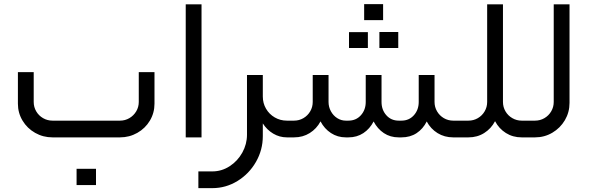

<svg xmlns="http://www.w3.org/2000/svg" viewBox="-20 -679 2921 949"><path d="M573.1 0Q619.5 0 658.8 -22.3Q698.1 -44.6 720.8 -82.7Q743.6 -120.9 743.6 -166.4V-322.6H665.9V-175.1Q665.9 -149.8 653.3 -128.7Q640.6 -107.5 619.5 -95.1Q598.3 -82.7 573.1 -82.7H239.4Q214.2 -82.7 192.8 -95.1Q171.4 -107.5 159 -128.7Q146.6 -149.8 146.6 -175.1V-322.6H68.5V-166.4Q68.5 -120.9 91.5 -82.7Q114.4 -44.6 153.7 -22.3Q193 0 239.4 0ZM454.5 155.3Q406.2 155.3 358.5 155.3Q358 195.3 358.5 235.8Q358.5 235.8 454.5 235.8Q454.5 195.3 454.5 155.3Z M898 0H976.1V-657.6H898Z M1029.4 250.9Q1096.5 250.9 1154 215.5Q1211.4 180.1 1245.2 121.1Q1279 62 1279 -6V-68.9Q1299.2 -37.2 1330.4 -18.6Q1361.7 0 1398 0H1403V-82.7H1398Q1365.3 -82.7 1338 -98.6Q1310.7 -114.4 1294.8 -141.8Q1279 -169.1 1279 -201.7V-308.4H1200.8V-12.9Q1200.8 33.5 1177.6 75.4Q1154.4 117.2 1114.9 142.7Q1075.4 168.2 1029.4 168.2H960.5V250.9Z M1403 0H1433.4Q1477 0 1511 -21.4Q1545 -42.7 1564.3 -79Q1583.2 -42.7 1615.8 -21.4Q1648.4 0 1689.3 0H1702.2Q1744 0 1776 -21.1Q1807.9 -42.3 1826.7 -78.6Q1845.6 -42.3 1877.3 -21.1Q1909 0 1950.8 0H1964.2Q2007.4 0 2039.1 -20.9Q2070.8 -41.8 2089.2 -78.6Q2108.5 -42.3 2142.7 -21.1Q2176.9 0 2220.1 0H2250.5V-82.7H2220.1Q2194.9 -82.7 2173.7 -95.1Q2152.6 -107.5 2140.2 -128.7Q2127.8 -149.8 2127.8 -175.1V-308.4H2049.6V-175.1Q2049.6 -136 2025.7 -109.4Q2001.8 -82.7 1964.2 -82.7H1950.8Q1913.1 -82.7 1889.5 -109.4Q1865.8 -136 1865.8 -175.1V-308.4H1787.7V-175.1Q1787.7 -136 1763.8 -109.4Q1739.9 -82.7 1702.2 -82.7H1689.3Q1666.4 -82.7 1646.8 -95.1Q1627.3 -107.5 1615.6 -128.9Q1603.9 -150.3 1603.9 -175.1V-308.4H1525.7V-175.1Q1525.7 -149.8 1513.3 -128.7Q1500.9 -107.5 1479.8 -95.1Q1458.6 -82.7 1433.4 -82.7H1403Q1384.7 -74 1378 -57.7Q1371.3 -41.4 1378 -25Q1384.7 -8.7 1403 0ZM1798.3 -520.2Q1751.4 -520.2 1705 -520.2Q1704.5 -481.6 1705 -441.6Q1705 -441.6 1798.3 -441.6Q1798.3 -481.6 1798.3 -520.2ZM1948.5 -520.7Q1902.1 -520.2 1855.2 -520.7Q1855.2 -481.6 1855.2 -441.6Q1855.2 -441.6 1948.5 -441.6Q1949 -481.6 1948.5 -520.7ZM1873.6 -658.5Q1826.7 -658.1 1779.9 -658.5Q1779.9 -619.5 1779.9 -579.5Q1779.9 -579.5 1873.6 -579.5Q1873.6 -619.5 1873.6 -658.5Z M2250.5 0H2295.5Q2339.2 0 2373.4 -21.6Q2407.6 -43.2 2426.9 -80Q2446.2 -43.2 2480.5 -21.6Q2514.7 0 2558.4 0H2579.5V-82.7H2558.4Q2533.5 -82.7 2512.2 -95.1Q2490.8 -107.5 2478.4 -128.7Q2466 -149.8 2466 -175.1V-657.6H2387.9V-175.1Q2387.9 -149.8 2375.5 -128.7Q2363.1 -107.5 2341.9 -95.1Q2320.8 -82.7 2295.5 -82.7H2250.5Q2232.1 -74 2225.4 -57.7Q2218.8 -41.4 2225.4 -25Q2232.1 -8.7 2250.5 0Z M2579.5 0H2624.5Q2671 0 2710 -23Q2749.1 -46 2772.1 -85Q2795 -124.1 2795 -170.5V-657.6H2716.9V-175.1Q2716.9 -149.8 2704.5 -128.7Q2692.1 -107.5 2671 -95.1Q2649.8 -82.7 2624.5 -82.7H2579.5Q2561.1 -74 2554.5 -57.7Q2547.8 -41.4 2554.5 -25Q2561.1 -8.7 2579.5 0Z"/></svg>

Font: Arad
Style: Regular
Weight: 400
Designer: Mohammad Darvishi
Version: Version 1.010;September 21, 2024;FontCreator 15.0.0.2992 64-